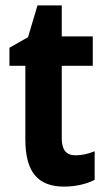

<svg xmlns="http://www.w3.org/2000/svg" viewBox="-20 -682 392 712"><path d="M260 -106C226 -106 209 -126 209 -169V-438H324V-547H209V-662H119L84 -544L15 -505V-438H74V-165C74 -41 123 10 218 10C262 10 301 0 331 -15V-121C306 -111 282 -106 260 -106Z"/></svg>

Font: Noto Sans Arabic UI Cn
Style: Bold
Weight: 700
Width: 3
Designer: Monotype Design Team, Nadine Chahine and Nizar Qandah
Foundry: Monotype Imaging Inc.
Version: Version 2.010